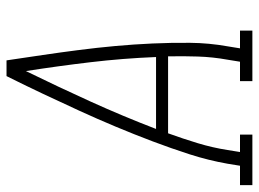

<svg xmlns="http://www.w3.org/2000/svg" viewBox="-154 -654 775 574"><g transform="rotate(-90 233.0 -367.5)"><path d="M-34 0V-37H24L30 -74Q40 -131 58 -187Q76 -243 97 -298.5Q118 -354 141 -409Q164 -464 189 -518.5Q214 -573 239.5 -627Q265 -681 292 -735H339Q347 -681 355 -627Q363 -573 370 -518.5Q377 -464 382 -409Q387 -354 389.5 -298.5Q392 -243 391.5 -186.5Q391 -130 381 -74L375 -37H428V0H277V-37H335L341 -74Q349 -118 350.5 -163Q352 -208 351 -252H121Q105 -208 91.5 -163.5Q78 -119 71 -74L65 -37H117V0ZM134 -288H349Q345 -387 333.5 -484Q322 -581 307 -677Q260 -581 216 -484Q172 -387 134 -288Z"/></g></svg>

Font: Iosevka Curly Slab XLtObl
Style: Regular
Weight: 200
Italic angle: -9°
Monospace: yes
Designer: Belleve Invis
Foundry: Belleve Invis
Version: Version 11.1.0; ttfautohint (v1.8.3)